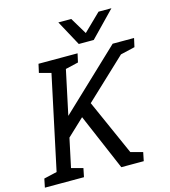

<svg xmlns="http://www.w3.org/2000/svg" viewBox="-167 -956 933 1054"><g transform="rotate(-15 300.0 -428.5)"><path d="M226 -386.7 318 -387.5 490.3 0H391.2ZM109 0H27L169 -666H251ZM133.8 -300.8 520.7 -667H622.3L125.3 -199.7ZM99 0 107.7 -70.8 189 -49.2 179 0ZM438.7 0 447.3 -70.8 528.7 -49.2 518.7 0ZM211.5 -593.7 241 -666H321L310 -616.8ZM532.8 -594.7 562.3 -667H642.3L631.3 -617.8ZM-43.2 0 -33.2 -49.2 57 -70 36.8 0ZM99 -666H179L168.5 -595.2L88 -616.8ZM344 -713.7 491.3 -857H564.7L425.7 -713.7ZM422.3 -713.7H340.7L263 -857H336.3Z"/></g></svg>

Font: Epunda Slab Light
Style: Italic
Weight: 300
Italic angle: -12°
Designer: Simon Atzbach
Foundry: typofactur
Version: Version 1.102